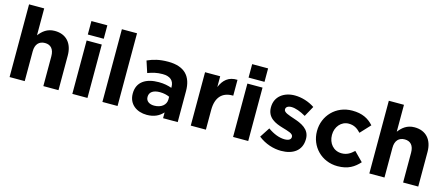

<svg xmlns="http://www.w3.org/2000/svg" viewBox="-48 -1290 4332 1862"><g transform="rotate(15 2117.5 -359.0)"><path d="M68 -730V0H220V-299C220 -371 257 -408 315 -408C373 -408 407 -371 407 -299V0H559V-347C559 -470 492 -546 377 -546C300 -546 255 -505 220 -460V-730Z M694 -730V-595H854V-730ZM698 -536V0H850V-536Z M1000 -730V0H1152V-730Z M1447 10C1521 10 1572 -17 1609 -58V0H1756V-311C1756 -383 1738 -442 1698 -482C1660 -520 1600 -542 1517 -542C1426 -542 1368 -525 1309 -499L1347 -383C1396 -401 1437 -412 1495 -412C1571 -412 1610 -377 1610 -314V-305C1572 -318 1533 -327 1479 -327C1352 -327 1263 -273 1263 -156V-154C1263 -48 1346 10 1447 10ZM1493 -95C1444 -95 1410 -119 1410 -160V-162C1410 -210 1450 -236 1515 -236C1552 -236 1586 -228 1612 -216V-189C1612 -134 1564 -95 1493 -95Z M1887 -536V0H2039V-198C2039 -326 2101 -387 2202 -387H2210V-546C2120 -550 2070 -502 2039 -428V-536Z M2308 -730V-595H2468V-730ZM2312 -536V0H2464V-536Z M2795 10C2911 10 3000 -44 3000 -163V-165C3000 -263 2913 -299 2838 -324C2780 -344 2729 -358 2729 -388V-390C2729 -411 2748 -427 2785 -427C2824 -427 2877 -408 2930 -377L2988 -482C2930 -521 2856 -544 2788 -544C2680 -544 2592 -483 2592 -374V-372C2592 -268 2677 -233 2752 -211C2811 -193 2863 -182 2863 -149V-147C2863 -123 2843 -107 2799 -107C2749 -107 2688 -129 2630 -171L2565 -71C2636 -15 2720 10 2795 10Z M3362 12C3469 12 3529 -29 3581 -86L3492 -176C3455 -141 3420 -119 3369 -119C3286 -119 3233 -185 3233 -267V-269C3233 -348 3287 -415 3363 -415C3417 -415 3451 -392 3485 -356L3578 -456C3528 -512 3465 -546 3364 -546C3200 -546 3083 -420 3083 -267V-265C3083 -112 3201 12 3362 12Z M3680 -730V0H3832V-299C3832 -371 3869 -408 3927 -408C3985 -408 4019 -371 4019 -299V0H4171V-347C4171 -470 4104 -546 3989 -546C3912 -546 3867 -505 3832 -460V-730Z"/></g></svg>

Font: Mission
Style: Bold
Weight: 700
Version: Version 1.000;FEAKit 1.0